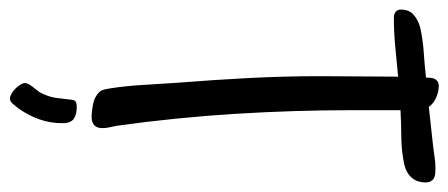

<svg xmlns="http://www.w3.org/2000/svg" viewBox="-298 -454 927 397"><g transform="rotate(90 165.5 -255.5)"><path d="M344.2 -671.9Q344.2 -654.3 334.2 -643.1Q324.2 -631.8 307.1 -627.9Q279.8 -622.1 251.2 -621.8Q222.7 -621.6 194.8 -620.1V-523.4Q194.8 -400.4 202.4 -278.1Q210 -155.8 227.1 -33.2Q228.5 -25.9 230.2 -18.6Q231.9 -11.2 231.9 -3.9Q231.9 7.8 225.8 13.2Q219.7 18.6 208.5 18.6Q199.7 18.6 186.8 16.4Q173.8 14.2 166.5 9.8Q156.7 3.9 154.1 -2.2Q151.4 -8.3 149.9 -18.6Q144.5 -53.2 142.6 -87.9Q140.6 -122.6 138.2 -157.2Q132.3 -231.4 128.4 -305.2Q124.5 -378.9 124.5 -453.1Q124.5 -493.7 125 -533.7Q125.5 -573.7 125.5 -615.2Q95.2 -612.3 64.7 -609.4Q34.2 -606.4 3.4 -606.4Q-3.9 -606.4 -8.5 -610.1Q-13.2 -613.8 -13.2 -621.1Q-13.2 -638.2 -2 -647.7Q9.3 -657.2 24.9 -661.1Q49.8 -666.5 75.7 -668.2Q101.6 -669.9 127.4 -672.9Q127.4 -677.7 127.9 -682.4Q128.4 -687 130.1 -690.7Q131.8 -694.3 135.3 -696.8Q138.7 -699.2 145 -699.2Q156.7 -699.2 168.9 -693.8Q181.2 -688.5 188 -678.7L269 -687.5Q280.8 -689 292.5 -690.7Q304.2 -692.4 315.9 -692.4Q321.3 -692.4 326.4 -691.9Q331.5 -691.4 335.4 -689.2Q339.4 -687 341.8 -682.9Q344.2 -678.7 344.2 -671.9ZM221.7 79.6Q221.7 104 213.9 126.2Q206.1 148.4 191.9 168.9Q188 173.3 182.6 180.4Q177.2 187.5 170.9 187.5Q166.5 187.5 160.9 184.3Q155.3 181.2 150.4 176.3Q145.5 171.4 142.1 166Q138.7 160.6 138.7 156.2Q138.7 152.8 140.9 148.9Q143.1 145 146.2 140.9Q149.4 136.7 152.6 132.8Q155.8 128.9 157.7 126Q162.6 116.7 165.3 108.9Q168 101.1 169.2 93.5Q170.4 85.9 171.1 77.9Q171.9 69.8 173.3 60.1Q173.8 53.2 177.5 51.3Q181.2 49.3 188 49.3Q203.6 49.3 212.6 55.4Q221.7 61.5 221.7 79.6Z"/></g></svg>

Font: Just Another Hand
Style: Regular
Weight: 400
Designer: Astigmatic (AOETI)
Foundry: Astigmatic (AOETI)
Version: Version 1.000